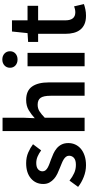

<svg xmlns="http://www.w3.org/2000/svg" viewBox="426 -1174 760 1652"><g transform="rotate(-90 806.0 -348.0)"><path d="M210 12Q159 12 109.5 -7.5Q60 -27 24 -56L78 -130Q111 -104 143.5 -89.5Q176 -75 214 -75Q254 -75 273 -91.5Q292 -108 292 -134Q292 -149 283 -160.5Q274 -172 259 -181Q244 -190 225 -197.5Q206 -205 187 -213Q163 -222 138 -234Q113 -246 93.5 -263Q74 -280 61.5 -302.5Q49 -325 49 -356Q49 -421 97 -462Q145 -503 228 -503Q279 -503 320 -485Q361 -467 391 -444L338 -374Q312 -393 285.5 -404.5Q259 -416 230 -416Q193 -416 175.5 -400.5Q158 -385 158 -362Q158 -347 166.5 -336.5Q175 -326 189 -318Q203 -310 221.5 -303Q240 -296 260 -289Q285 -280 310 -268.5Q335 -257 355.5 -240Q376 -223 388.5 -198.5Q401 -174 401 -140Q401 -108 388.5 -80.5Q376 -53 352 -32.5Q328 -12 292 0Q256 12 210 12Z M504 0V-706H619V-524L615 -429Q646 -458 683.5 -480.5Q721 -503 772 -503Q851 -503 887 -452.5Q923 -402 923 -308V0H808V-293Q808 -354 790 -379Q772 -404 731 -404Q699 -404 674.5 -388.5Q650 -373 619 -343V0Z M1062 0V-491H1177V0ZM1120 -577Q1089 -577 1069 -595Q1049 -613 1049 -642Q1049 -671 1069 -689.5Q1089 -708 1120 -708Q1151 -708 1171 -689.5Q1191 -671 1191 -642Q1191 -613 1171 -595Q1151 -577 1120 -577Z M1497 12Q1454 12 1424.5 -1Q1395 -14 1376.5 -37.5Q1358 -61 1349.5 -93.5Q1341 -126 1341 -166V-400H1271V-486L1347 -491L1361 -625H1457V-491H1582V-400H1457V-166Q1457 -80 1526 -80Q1539 -80 1552.5 -83Q1566 -86 1577 -91L1597 -6Q1577 1 1551.5 6.5Q1526 12 1497 12Z"/></g></svg>

Font: Giro Sans Semibold
Style: Regular
Weight: 600
Designer: Paul D. Hunt
Foundry: Adobe Systems Incorporated
Version: Version 1.000;PS 1.0;hotconv 1.0.88;makeotf.lib2.5.647800